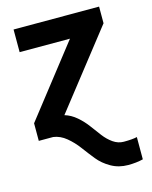

<svg xmlns="http://www.w3.org/2000/svg" viewBox="-120 -654 767 968"><g transform="rotate(-15 263.0 -170.0)"><path d="M23.4 0V-91.8L308.6 -457H45.9V-575.2H492.2V-488.3L181.6 -91.8Q214.8 -82 243.7 -57.1Q272.5 -32.2 293.5 -3.4Q314.5 25.4 335 52.2Q355.5 79.1 381.3 97.2Q407.2 115.2 436.5 115.2Q482.4 115.2 505.9 109.4V225.6Q470.7 234.4 427.7 234.4Q378.9 234.4 339.4 211.9Q299.8 189.5 273.4 156.7Q247.1 124 222.2 90.3Q197.3 56.6 166 30.8Q134.8 4.9 98.6 0Z"/></g></svg>

Font: Gothic A1 ExtraBold
Style: Regular
Weight: 800
Designer: HanYang I&C Co.,Ltd.
Foundry: HanYang I&C Co.,Ltd.
Version: Version 2.50